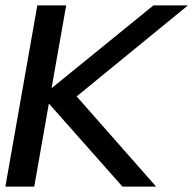

<svg xmlns="http://www.w3.org/2000/svg" viewBox="-23 -695 720 715"><path d="M-3 0H104.5L159 -309.5L433 0H558.5L262.5 -336L677 -675H548.5L169 -366.5L223.5 -675H116Z"/></svg>

Font: Anybody SemiExpanded
Style: Italic
Weight: 400
Width: 6
Italic angle: -10°
Version: Version 1.113;gftools[0.9.25]